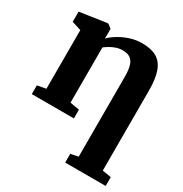

<svg xmlns="http://www.w3.org/2000/svg" viewBox="-183 -702 1036 1084"><g transform="rotate(30 335.0 -160.0)"><path d="M393 240.5V183.5L442.5 173.5V-344Q442.5 -390 434.5 -417.8Q426.5 -445.5 408 -458.2Q389.5 -471 359 -471Q336 -471 315.8 -464Q295.5 -457 278.8 -447Q262 -437 250 -427.5V-67.5L311 -57V0H36.5V-57L93 -67.5V-450L32.5 -469V-535.5L206.5 -561H212L237.5 -541V-503.5L236.5 -478Q257 -498.5 287.8 -517.2Q318.5 -536 356 -548.2Q393.5 -560.5 434.5 -560.5Q493 -560.5 529.2 -539.5Q565.5 -518.5 582.5 -471.5Q599.5 -424.5 599.5 -347V173.5L657 183V240.5Z"/></g></svg>

Font: Merriweather 36pt ExtraBold
Style: Regular
Weight: 800
Designer: Eben Sorkin
Foundry: Eben Sorkin
Version: Version 2.100